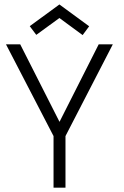

<svg xmlns="http://www.w3.org/2000/svg" viewBox="-20 -864 570 884"><path d="M147 -703.5 117 -743.5 253.5 -843.5 390.5 -743 360.5 -702.5 253.5 -781ZM226.5 -237.5 7.5 -660H73L254 -303L434.5 -660H499.5L281.5 -237.5V0H226.5Z"/></svg>

Font: League Spartan Light
Style: Regular
Weight: 277
Foundry: The League of Moveable Type
Version: Version 2.002